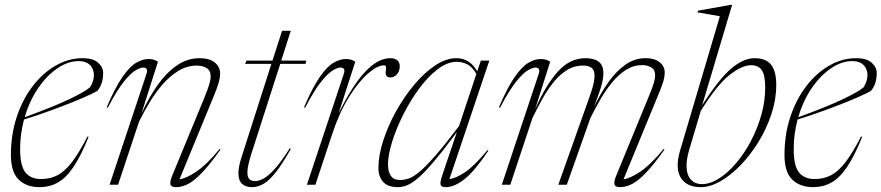

<svg xmlns="http://www.w3.org/2000/svg" viewBox="-20 -762 3636 792"><path d="M345.5 -197.5Q313.5 -118 282.8 -72.8Q252 -27.5 218.2 -8.8Q184.5 10 143.5 10Q89 10 57 -21.2Q25 -52.5 25 -123Q25 -207 49 -279.5Q73 -352 114.8 -406.5Q156.5 -461 209.8 -491.5Q263 -522 321 -522Q363.5 -522 384.5 -503.5Q405.5 -485 405.5 -461Q405.5 -414.5 381 -386.5Q358 -374 322.2 -358.5Q286.5 -343 244.2 -326.8Q202 -310.5 159.2 -295.5Q116.5 -280.5 79 -269Q71.5 -240.5 67.2 -210Q63 -179.5 63 -147.5Q63 -77.5 85 -50.5Q107 -23.5 149.5 -23.5Q187 -23.5 217.2 -39.2Q247.5 -55 276.8 -93.2Q306 -131.5 341 -199ZM304.5 -510Q260.5 -510 216.8 -480.2Q173 -450.5 137.2 -398.2Q101.5 -346 82 -278.5Q200 -321.5 264.5 -352.2Q329 -383 351.5 -402Q376.5 -444.5 362.2 -477.2Q348 -510 304.5 -510Z M424.5 -317.5 420 -319.5Q455.5 -402 485.5 -445Q515.5 -488 542 -503.2Q568.5 -518.5 592 -518.5Q605.5 -518.5 614.2 -515.8Q623 -513 631.5 -507.5L563.5 -293.5Q592.5 -357 628.5 -408.8Q664.5 -460.5 708.2 -491.2Q752 -522 803.5 -522Q844 -522 866 -504.2Q888 -486.5 888 -458.5Q888 -442.5 882.5 -422.2Q877 -402 858.5 -357.5L720.5 -22.5Q747 -25.5 789.8 -54Q832.5 -82.5 886 -147.5L889.5 -145Q845 -82.5 812.5 -48.8Q780 -15 754.8 -2.5Q729.5 10 706 10Q685 10 683 -2.5Q681 -15 690 -36.5L818.5 -348Q837 -392.5 843 -413.5Q849 -434.5 849 -446Q849 -471.5 831.8 -481.5Q814.5 -491.5 792.5 -491.5Q751 -491.5 715 -469.2Q679 -447 649 -411.8Q619 -376.5 595 -336.2Q571 -296 553.5 -260L467 0H432L583.5 -455Q589 -471 584.8 -477.2Q580.5 -483.5 570.5 -483.5Q560.5 -483.5 540.8 -472.8Q521 -462 492 -426.5Q463 -391 424.5 -317.5Z M1017.5 -129.5Q1000.5 -77 1000.5 -50.5Q1000.5 -31 1008.8 -23Q1017 -15 1032.5 -15Q1046.5 -15 1065.5 -24.5Q1084.5 -34 1111.2 -62.8Q1138 -91.5 1175 -150L1179.5 -147.5Q1145 -86 1118 -51.8Q1091 -17.5 1067.5 -3.8Q1044 10 1019.5 10Q994 10 978.8 -3.5Q963.5 -17 963.5 -47.5Q963.5 -73.5 975 -109.5L1099.5 -498.5H991L997 -512H1104L1143.5 -635H1179.5L1140 -512H1243.5L1240.5 -498.5H1136Z M1397.5 -455Q1403 -471 1398.8 -477.2Q1394.5 -483.5 1384.5 -483.5Q1374.5 -483.5 1354.8 -472.8Q1335 -462 1306 -426.5Q1277 -391 1238.5 -317.5L1234 -319.5Q1269.5 -402 1299.5 -445Q1329.5 -488 1356 -503.2Q1382.5 -518.5 1406 -518.5Q1419.5 -518.5 1428.2 -515.8Q1437 -513 1445.5 -507.5L1376.5 -293.5Q1488 -522 1589.5 -522Q1610 -522 1619.5 -512.8Q1629 -503.5 1629 -489Q1629 -469 1617.5 -455.8Q1606 -442.5 1590.5 -442.5Q1567 -442.5 1571.5 -470Q1574 -483.5 1571.8 -488Q1569.5 -492.5 1564 -492.5Q1537 -492.5 1498 -458.8Q1459 -425 1419 -360.8Q1379 -296.5 1349 -205L1281 0H1246Z M1805 -41 1864.5 -217Q1809 -142 1770.8 -96.8Q1732.5 -51.5 1705.8 -28.5Q1679 -5.5 1659.2 2.2Q1639.5 10 1621.5 10Q1579.5 10 1560.2 -12Q1541 -34 1541 -68.5Q1541 -120 1560.5 -181Q1580 -242 1613.2 -302Q1646.5 -362 1688.2 -412Q1730 -462 1775 -492Q1820 -522 1862.5 -522Q1918 -522 1948.5 -468L1963.5 -512H1998.5L1834 -23.5Q1860 -26 1898.8 -52Q1937.5 -78 1991 -143L1994.5 -140.5Q1939 -57.5 1897 -23.8Q1855 10 1818.5 10Q1801.5 10 1797.8 1Q1794 -8 1805 -41ZM1580.5 -83.5Q1580.5 -54 1592.2 -36.8Q1604 -19.5 1630 -19.5Q1647 -19.5 1665.5 -25.5Q1684 -31.5 1709.8 -52.8Q1735.5 -74 1775 -119Q1814.5 -164 1873.5 -242L1945 -457Q1928.5 -486 1907.8 -496.5Q1887 -507 1864 -507Q1825 -507 1784.8 -476Q1744.5 -445 1708 -395.2Q1671.5 -345.5 1642.8 -288Q1614 -230.5 1597.2 -176.2Q1580.5 -122 1580.5 -83.5Z M2721 -145Q2676.5 -82.5 2644 -48.8Q2611.5 -15 2586.2 -2.5Q2561 10 2537.5 10Q2516.5 10 2514.5 -2.5Q2512.5 -15 2521.5 -36.5L2654 -358.5Q2671.5 -400 2677 -419.8Q2682.5 -439.5 2682.5 -450.5Q2682.5 -474.5 2666.2 -484Q2650 -493.5 2629.5 -493.5Q2593.5 -493.5 2562.5 -474Q2531.5 -454.5 2505 -422.2Q2478.5 -390 2456.2 -351.5Q2434 -313 2415.5 -275.5L2318 0H2283L2414 -369Q2432.5 -421 2432.5 -449Q2432.5 -472.5 2420.5 -482Q2408.5 -491.5 2385 -491.5Q2347.5 -491.5 2316.8 -471.8Q2286 -452 2260.8 -419.8Q2235.5 -387.5 2214.8 -349.5Q2194 -311.5 2176.5 -275.5L2085 0H2050L2201.5 -455Q2207 -471 2202.8 -477.2Q2198.5 -483.5 2188.5 -483.5Q2178.5 -483.5 2158.8 -472.8Q2139 -462 2110 -426.5Q2081 -391 2042.5 -317.5L2038 -319.5Q2073.5 -402 2103.5 -445Q2133.5 -488 2160 -503.2Q2186.5 -518.5 2210 -518.5Q2223.5 -518.5 2232.2 -515.8Q2241 -513 2249.5 -507.5L2187.5 -312Q2231.5 -411.5 2281.2 -466.8Q2331 -522 2394.5 -522Q2431 -522 2450 -507.2Q2469 -492.5 2469 -459Q2469 -429 2451.5 -379.5L2431 -322.5Q2458.5 -379.5 2490.8 -424.5Q2523 -469.5 2560.8 -495.8Q2598.5 -522 2642.5 -522Q2680.5 -522 2701.2 -505.2Q2722 -488.5 2722 -462.5Q2722 -447 2716.8 -428Q2711.5 -409 2694 -367.5L2552 -22.5Q2578.5 -25.5 2621.2 -54Q2664 -82.5 2717.5 -147.5Z M2949.5 -695Q2935.5 -697.5 2907.2 -702.5Q2879 -707.5 2857 -711L2859.5 -718L2993.5 -742H3000L2876.5 -328Q2945.5 -436 2996 -479Q3046.5 -522 3093 -522Q3139 -522 3160.5 -495.5Q3182 -469 3182 -411Q3182 -351 3162 -291Q3142 -231 3108.8 -176.8Q3075.5 -122.5 3034.8 -80.5Q2994 -38.5 2951.5 -14.2Q2909 10 2871 10Q2825 10 2800.2 -14Q2775.5 -38 2775.5 -81Q2775.5 -107 2785.5 -141.5ZM2822.5 -142.5Q2817 -124 2814.5 -108Q2812 -92 2812 -78.5Q2812 -41.5 2829.2 -22Q2846.5 -2.5 2875.5 -2.5Q2909.5 -2.5 2946 -25.8Q2982.5 -49 3016.5 -89Q3050.5 -129 3077.5 -180.2Q3104.5 -231.5 3120.5 -288.2Q3136.5 -345 3136.5 -400.5Q3136.5 -451 3122.8 -472Q3109 -493 3078 -493Q3040.5 -493 2988.8 -452.2Q2937 -411.5 2870.5 -304Z M3536.5 -197.5Q3504.5 -118 3473.8 -72.8Q3443 -27.5 3409.2 -8.8Q3375.5 10 3334.5 10Q3280 10 3248 -21.2Q3216 -52.5 3216 -123Q3216 -207 3240 -279.5Q3264 -352 3305.8 -406.5Q3347.5 -461 3400.8 -491.5Q3454 -522 3512 -522Q3554.5 -522 3575.5 -503.5Q3596.5 -485 3596.5 -461Q3596.5 -414.5 3572 -386.5Q3549 -374 3513.2 -358.5Q3477.5 -343 3435.2 -326.8Q3393 -310.5 3350.2 -295.5Q3307.5 -280.5 3270 -269Q3262.5 -240.5 3258.2 -210Q3254 -179.5 3254 -147.5Q3254 -77.5 3276 -50.5Q3298 -23.5 3340.5 -23.5Q3378 -23.5 3408.2 -39.2Q3438.5 -55 3467.8 -93.2Q3497 -131.5 3532 -199ZM3495.5 -510Q3451.5 -510 3407.8 -480.2Q3364 -450.5 3328.2 -398.2Q3292.5 -346 3273 -278.5Q3391 -321.5 3455.5 -352.2Q3520 -383 3542.5 -402Q3567.5 -444.5 3553.2 -477.2Q3539 -510 3495.5 -510Z"/></svg>

Font: Newsreader Display ExtraLight
Style: Italic
Weight: 275
Italic angle: -17°
Designer: Hugues Gentile
Foundry: Production Type
Version: Version 1.002